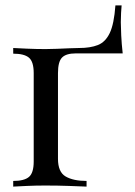

<svg xmlns="http://www.w3.org/2000/svg" viewBox="-20 -692 501 712"><path d="M431 -672Q430 -661 429 -644.5Q428 -628 428 -610Q428 -593 429.5 -561Q431 -529 435 -494H261Q225 -494 210 -478.5Q195 -463 195 -421V-103Q195 -54 223.5 -37.5Q252 -21 301 -21V0Q278 -1 236 -2.5Q194 -4 147 -4Q113 -4 79.5 -2.5Q46 -1 29 0V-21Q70 -21 87.5 -36Q105 -51 105 -93V-421Q105 -463 87.5 -478Q70 -493 29 -493V-514Q46 -513 81 -511.5Q116 -510 149 -510Q167 -510 191 -511Q215 -512 238 -513Q261 -514 274 -514Q315 -514 343 -525Q371 -536 387 -569.5Q403 -603 408 -672Z"/></svg>

Font: Playfair Display
Style: Regular
Weight: 400
Designer: Claus Eggers Sørensen
Foundry: Claus Eggers Sørensen
Version: Version 1.203